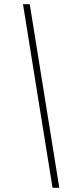

<svg xmlns="http://www.w3.org/2000/svg" viewBox="-20 -730 387 910"><path d="M229 160 89 -710H121L261 160Z"/></svg>

Font: Source Sans 3 ExtraLight Light
Style: Italic
Weight: 300
Italic angle: -11°
Version: Version 3.052;hotconv 1.1.0;makeotfexe 2.6.0